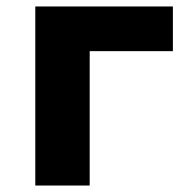

<svg xmlns="http://www.w3.org/2000/svg" viewBox="-20 -573 603 593"><path d="M89 0V-553H514V-415H257V0Z"/></svg>

Font: Noto Sans Mono SemiCondensed Black
Style: Regular
Weight: 900
Width: 4
Designer: Monotype Design Team
Foundry: Monotype Imaging Inc.
Version: Version 2.014; ttfautohint (v1.8.4.7-5d5b)